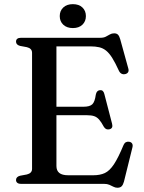

<svg xmlns="http://www.w3.org/2000/svg" viewBox="-20 -881 688 920"><path d="M205.9 -369.5H379.4Q410.1 -369.5 422.3 -381.3Q434.5 -393.1 439 -427.2Q441 -437.6 445.9 -442.9Q450.7 -448.1 458.7 -449Q475 -450.8 479.9 -430.9L517.1 -287.8Q519.8 -277.1 517 -270.7Q514.2 -264.3 505.4 -261.7Q497.1 -259.4 490 -262.1Q482.8 -264.9 477.9 -272.9Q465.5 -296.2 454.8 -308.2Q444.1 -320.2 430.9 -324.5Q417.6 -328.9 397.3 -328.9H205.9ZM56.8 -681.6Q56.8 -690.4 62.8 -695.2Q68.8 -700 81.5 -700H461.2Q477 -700 487.2 -705.4Q497.4 -710.8 506.5 -716Q515.5 -721.3 527 -721.3Q539 -721.3 545.4 -714.7Q551.8 -708.1 556.1 -692.8L594.7 -553.2Q597.8 -543 594.4 -536.1Q591 -529.2 581.8 -526.4Q571.6 -523.5 563.2 -527.4Q554.8 -531.4 549.7 -542.1Q532.4 -580.1 517.9 -603.2Q503.4 -626.4 488.4 -638.4Q473.3 -650.5 455.2 -654.6Q437.1 -658.8 412.4 -658.8H250.4V-85.7Q250.4 -63.3 264.2 -52.3Q277.9 -41.2 306.7 -41.2H427.1Q459.5 -41.2 482.3 -51.8Q505 -62.3 525.8 -93.5Q546.5 -124.7 572.2 -186.6Q576.4 -196 583.2 -199.5Q589.9 -203 598.4 -201.8Q608.7 -200.4 613.1 -193.2Q617.5 -186 614.4 -174.2L573.9 -10.5Q569.8 4.4 562.9 11.5Q555.9 18.6 542.8 18.6Q532.7 18.6 523.7 13.9Q514.7 9.3 504.3 4.6Q493.8 0 478.9 0H81.5Q68.8 0 62.8 -5.1Q56.8 -10.1 56.8 -18.4Q56.8 -33.7 75.9 -38.9L108.7 -45Q120.8 -47.9 127.2 -54.6Q133.6 -61.3 133.6 -72V-628Q133.6 -638.7 127.2 -645.4Q120.8 -652.1 108.7 -655L75.9 -661.1Q56.8 -666.3 56.8 -681.6ZM329.1 -746.5Q300.4 -746.5 283.3 -762.5Q266.3 -778.5 266.3 -803.9Q266.3 -829.2 283.3 -845.2Q300.4 -861.1 329.1 -861.1Q358.2 -861.1 374.9 -845.2Q391.6 -829.2 391.6 -803.9Q391.6 -778.7 374.9 -762.6Q358.2 -746.5 329.1 -746.5Z"/></svg>

Font: Fraunces
Style: Regular
Weight: 900
Version: Version 1.000;[b76b70a41]